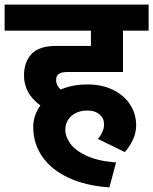

<svg xmlns="http://www.w3.org/2000/svg" viewBox="-40 -689 664 832"><path d="M203 -342Q203 -319 223 -301Q273 -323 340 -323Q402 -323 450 -299.5Q498 -276 524 -235.5Q550 -195 550 -146Q550 -112 535 -81.5Q520 -51 501 -30L384 -87Q411 -119 411 -150Q411 -176 391.5 -193Q372 -210 340 -210Q296 -210 269.5 -186.5Q243 -163 243 -126Q243 -97 264.5 -67Q286 -37 335 -14Q384 9 463 15L434 123Q331 116 256.5 81Q182 46 143 -10.5Q104 -67 104 -139Q104 -189 135 -232Q64 -284 64 -362Q64 -420 96.5 -455Q129 -490 204 -490H354V-556H-20V-669H604V-556H493V-377H254Q226 -377 214.5 -368.5Q203 -360 203 -342Z"/></svg>

Font: Martel Sans ExtraBold
Style: Regular
Weight: 800
Designer: Dan Reynolds and Mathieu Réguer
Foundry: Dan Reynolds and Mathieu Réguer
Version: Version 1.002; ttfautohint (v1.1) -l 5 -r 5 -G 72 -x 0 -D la